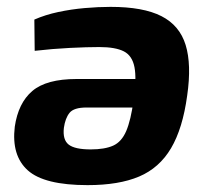

<svg xmlns="http://www.w3.org/2000/svg" viewBox="-20 -527 609 559"><path d="M235 12Q109 12 61 -31Q13 -74 23 -158Q33 -227 74 -262Q115 -297 203 -297H475L463 -214H232Q195 -214 182.5 -198.5Q170 -183 166 -155Q162 -120 180 -106Q198 -92 244 -92Q285 -92 309.5 -103Q334 -114 347.5 -145.5Q361 -177 369 -236Q378 -298 371.5 -331.5Q365 -365 340.5 -377.5Q316 -390 269 -390Q234 -390 183.5 -387.5Q133 -385 81 -379L80 -470Q112 -484 149.5 -492Q187 -500 226.5 -503.5Q266 -507 302 -507Q397 -507 450 -480Q503 -453 520.5 -396Q538 -339 525 -249Q512 -153 478 -95.5Q444 -38 385 -13Q326 12 235 12Z"/></svg>

Font: Exo 2
Style: Bold Italic
Weight: 700
Italic angle: -8°
Designer: Natanael Gama
Foundry: Natanael Gama
Version: Version 2.010